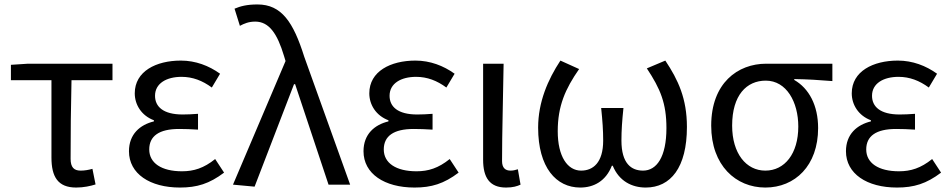

<svg xmlns="http://www.w3.org/2000/svg" viewBox="-20 -829 4267 862"><path d="M322 13C356 13 387 6 409 -1L395 -71C377 -66 360 -63 342 -63C312 -63 297 -78 297 -116C297 -226 298 -346 301 -469H485V-543H106L29 -538V-469H211V-122C211 -35 240 13 322 13Z M788 13C864 13 920 -4 986 -54L946 -115C895 -74 850 -60 797 -60C705 -60 650 -97 650 -158C650 -218 694 -250 784 -250C811 -250 837 -249 869 -247V-318C842 -316 822 -315 800 -315C713 -315 676 -350 676 -399C676 -455 728 -484 795 -484C845 -484 889 -467 931 -436L968 -498C918 -534 858 -557 792 -557C681 -557 585 -509 585 -410C585 -359 615 -310 671 -289V-284C609 -269 559 -227 559 -150C559 -49 653 13 788 13Z M1123 9 1300 -451H1305L1455 0H1552L1346 -574C1297 -730 1244 -809 1136 -809C1088 -809 1059 -801 1033 -790L1057 -713C1076 -723 1096 -732 1126 -732C1188 -732 1225 -678 1255 -578L1262 -555L1026 0Z M1841 13C1917 13 1973 -4 2039 -54L1999 -115C1948 -74 1903 -60 1850 -60C1758 -60 1703 -97 1703 -158C1703 -218 1747 -250 1837 -250C1864 -250 1890 -249 1922 -247V-318C1895 -316 1875 -315 1853 -315C1766 -315 1729 -350 1729 -399C1729 -455 1781 -484 1848 -484C1898 -484 1942 -467 1984 -436L2021 -498C1971 -534 1911 -557 1845 -557C1734 -557 1638 -509 1638 -410C1638 -359 1668 -310 1724 -289V-284C1662 -269 1612 -227 1612 -150C1612 -49 1706 13 1841 13Z M2252 13C2283 13 2302 7 2317 0L2305 -69C2293 -65 2282 -63 2272 -63C2249 -63 2234 -75 2234 -106C2234 -237 2239 -396 2241 -543H2149V-112C2149 -32 2178 13 2252 13Z M2585 13C2646 13 2700 -16 2727 -85H2731C2759 -16 2817 13 2879 13C2991 13 3064 -77 3064 -259C3064 -386 3025 -470 2967 -557L2884 -522C2945 -430 2972 -365 2972 -254C2972 -124 2928 -63 2867 -63C2815 -63 2770 -94 2770 -198C2770 -244 2773 -286 2779 -344H2679C2685 -286 2688 -244 2688 -198C2688 -98 2642 -63 2589 -63C2528 -63 2484 -126 2484 -240C2484 -353 2518 -430 2580 -519L2496 -557C2440 -472 2396 -371 2396 -256C2396 -77 2477 13 2585 13Z M3416 13C3549 13 3653 -85 3653 -254C3653 -356 3612 -432 3546 -470V-474C3606 -473 3656 -470 3717 -465V-543H3420C3292 -543 3173 -456 3173 -265C3173 -86 3284 13 3416 13ZM3416 -63C3330 -63 3267 -140 3267 -265C3267 -402 3332 -467 3418 -467C3511 -467 3564 -371 3564 -261C3564 -139 3503 -63 3416 -63Z M4007 13C4083 13 4139 -4 4205 -54L4165 -115C4114 -74 4069 -60 4016 -60C3924 -60 3869 -97 3869 -158C3869 -218 3913 -250 4003 -250C4030 -250 4056 -249 4088 -247V-318C4061 -316 4041 -315 4019 -315C3932 -315 3895 -350 3895 -399C3895 -455 3947 -484 4014 -484C4064 -484 4108 -467 4150 -436L4187 -498C4137 -534 4077 -557 4011 -557C3900 -557 3804 -509 3804 -410C3804 -359 3834 -310 3890 -289V-284C3828 -269 3778 -227 3778 -150C3778 -49 3872 13 4007 13Z"/></svg>

Font: Noto Sans HK
Style: Regular
Weight: 400
Designer: Ryoko NISHIZUKA 西塚涼子 (kana, bopomofo & ideographs); Paul D. Hunt (Latin, Greek & Cyrillic); Sandoll Communications 산돌커뮤니
Foundry: Adobe
Version: Version 2.004;hotconv 1.0.118;makeotfexe 2.5.65603